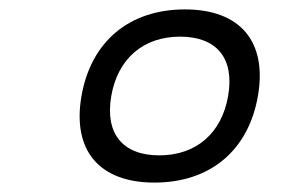

<svg xmlns="http://www.w3.org/2000/svg" viewBox="-20 -723 626 406"><path d="M306.6 -336.9C424.3 -336.9 505.4 -404.8 525.4 -520C545.4 -635.3 487.8 -703.1 371.1 -703.1C253.4 -703.1 172.4 -635.3 152.3 -520C132.3 -404.8 189.9 -336.9 306.6 -336.9ZM316.9 -394.5C238.8 -394.5 201.7 -440.9 215.3 -520C229 -599.1 283.2 -645.5 360.8 -645.5C439 -645.5 476.1 -599.1 462.4 -520C448.7 -440.9 394.5 -394.5 316.9 -394.5Z"/></svg>

Font: Cascadia Mono PL Light
Style: Italic
Weight: 300
Italic angle: -10°
Monospace: yes
Designer: Aaron Bell
Foundry: Saja Typeworks
Version: Version 2404.023